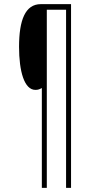

<svg xmlns="http://www.w3.org/2000/svg" viewBox="-20 -780 460 927"><path d="M323 127V-760H177C102 -760 72 -683 72 -554C72 -436 97 -346 151 -346C164 -346 171 -349 182 -355V127H206V-733H299V127Z"/></svg>

Font: Noto Sans Gurmukhi UI ExtraCondensed Thin
Style: Regular
Weight: 100
Width: 2
Designer: Jelle Bosma - Monotype Design Team
Foundry: Monotype Imaging Inc.
Version: Version 2.004